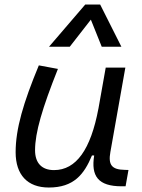

<svg xmlns="http://www.w3.org/2000/svg" viewBox="-20 -815 626 845"><path d="M194.8 10.3C304.7 10.3 350.1 -47.4 384.8 -130.9H394.5C379.9 -40 411.6 4.9 515.6 4.9H532.7L545.4 -66.9L528.8 -67.4C471.7 -68.4 455.6 -89.4 465.8 -146L531.7 -517.6H445.3L413.1 -336.4V-336.9C379.4 -157.2 315.4 -66.4 217.8 -66.4C164.1 -66.4 134.3 -97.2 134.3 -153.8C134.3 -231.9 166 -338.9 234.9 -511.7L150.9 -527.3C82.5 -362.3 48.8 -248 48.8 -145C48.8 -45.4 101.1 10.3 194.8 10.3ZM420.9 -794.9H355L195.8 -609.4H287.1L379.9 -728.5L427.7 -609.4H514.2Z"/></svg>

Font: Cascadia Code PL SemiLight
Style: Italic
Weight: 350
Italic angle: -10°
Monospace: yes
Designer: Aaron Bell
Foundry: Saja Typeworks
Version: Version 2404.023